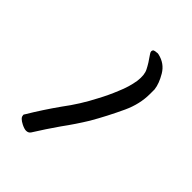

<svg xmlns="http://www.w3.org/2000/svg" viewBox="-122 -944 462 462"><g transform="rotate(45 108.5 -713.0)"><path d="M60.5 -541Q56.6 -535.2 48.8 -535.2Q43 -535.2 33.2 -540Q17.6 -547.9 17.6 -555.7Q16.6 -558.6 18.6 -560.5Q42 -599.6 68.4 -636.7Q95.7 -672.9 116.2 -712.9Q128.9 -736.3 138.7 -760.7Q149.4 -785.2 153.3 -809.6Q156.2 -832 149.4 -844.7Q142.6 -858.4 129.9 -876Q124 -883.8 128.9 -888.7Q132.8 -890.6 137.7 -890.6Q140.6 -891.6 144.5 -890.6Q169.9 -884.8 182.6 -863.3Q195.3 -841.8 197.3 -824.2Q197.3 -816.4 197.3 -808.6Q197.3 -774.4 181.6 -740.2Q162.1 -698.2 140.6 -661.1Q122.1 -630.9 100.6 -601.6Q80.1 -572.3 60.5 -541Z"/></g></svg>

Font: Mrs Husband
Style: Regular
Weight: 400
Version: Version 1.0